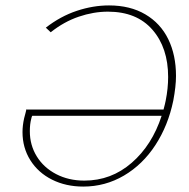

<svg xmlns="http://www.w3.org/2000/svg" viewBox="-20 -683 696 708"><path d="M629 -403Q629 -365 619 -312Q600 -220 553 -148Q506 -76 437 -35.5Q368 5 287 5Q223 5 172 -20.5Q121 -46 92 -92Q63 -138 63 -196Q63 -220 69 -247Q71 -255 74 -266Q77 -277 77 -280L79 -279H583Q589 -301 591 -312Q600 -357 600 -399Q600 -507 542 -573.5Q484 -640 378 -640Q325 -640 270.5 -621.5Q216 -603 167 -564L149 -581Q203 -623 263 -643Q323 -663 382 -663Q460 -663 516 -630Q572 -597 600.5 -538.5Q629 -480 629 -403ZM576 -256H99Q97 -254 95 -244Q90 -225 90 -199Q90 -148 115.5 -106.5Q141 -65 187 -41Q233 -17 291 -17Q390 -17 465.5 -82.5Q541 -148 576 -256Z"/></svg>

Font: Ysabeau Extralight
Style: Italic
Weight: 200
Italic angle: -12°
Designer: Christian Thalmann (Catharsis Fonts)
Version: Version 0.003